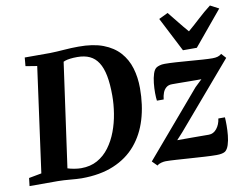

<svg xmlns="http://www.w3.org/2000/svg" viewBox="-99 -981 1445 1119"><g transform="rotate(-10 624.0 -421.0)"><path d="M93 -743H243Q283.5 -744 326.8 -747.5Q370 -751 412 -751Q498 -751.5 557.8 -728.8Q617.5 -706 654 -665.2Q690.5 -624.5 707 -569.5Q723.5 -514.5 723.5 -450.5Q723.5 -350 698.2 -266.2Q673 -182.5 621 -121Q569 -59.5 488.5 -25.8Q408 8 297.5 8Q284.5 8 267.2 6.8Q250 5.5 231 4Q212 2.5 193.5 1.2Q175 0 158 0H-9.5L-4 -47L71 -61L156 -681.5L88.5 -692.5ZM221 -28.5 208.5 -72Q209.5 -69 226.2 -63.5Q243 -58 265.5 -54.2Q288 -50.5 305.5 -50.5Q360.5 -50.5 401.8 -73.5Q443 -96.5 472.5 -136.2Q502 -176 520.8 -226Q539.5 -276 548.2 -330.2Q557 -384.5 557 -436Q557 -505 547.5 -553.8Q538 -602.5 518.2 -633.2Q498.5 -664 468 -678.2Q437.5 -692.5 395 -692.5Q370.5 -692.5 352.8 -690.2Q335 -688 323.2 -684Q311.5 -680 304 -676L315.5 -704.5ZM1085 -439.5Q1071 -439.5 1052.8 -439.5Q1034.5 -439.5 1014.8 -439.8Q995 -440 975.5 -440.2Q956 -440.5 939 -440.5Q922 -440.5 910.5 -440.5Q890 -440.5 876.8 -429.5Q863.5 -418.5 856.8 -400.8Q850 -383 848 -361.5H808Q805.5 -378.5 805.2 -406.8Q805 -435 808.2 -465.8Q811.5 -496.5 819.5 -521Q827.5 -545.5 842 -554Q848 -557.5 860 -561.2Q872 -565 890 -565Q917.5 -565 955.5 -562.5Q993.5 -560 1034.2 -556.8Q1075 -553.5 1111.2 -551Q1147.5 -548.5 1170.5 -548.5Q1187.5 -548.5 1200.8 -552.2Q1214 -556 1224 -565L1249 -537L921.5 -154.5L884.5 -114Q904.5 -114 927 -114Q949.5 -114 973.8 -114Q998 -114 1022.5 -113.8Q1047 -113.5 1071.5 -113.5Q1099.5 -113.5 1118.8 -137.8Q1138 -162 1142.5 -197H1181.5Q1183 -178.5 1183 -149.8Q1183 -121 1180 -90.2Q1177 -59.5 1169 -34.8Q1161 -10 1147 0.5Q1140.5 5 1127.5 8Q1114.5 11 1095.5 11Q1067 11 1025.8 8.5Q984.5 6 940.5 3Q896.5 0 858.2 -2.5Q820 -5 797 -5Q786 -5 770.8 -1.2Q755.5 2.5 746 11.5L717 -17.5L1043.5 -400ZM1008.5 -624.5 904 -828 958 -854Q983 -823.5 1008.8 -791Q1034.5 -758.5 1062 -727Q1099 -758.5 1134 -791Q1169 -823.5 1208.5 -854L1259 -827.5L1090.5 -624.5Z"/></g></svg>

Font: Merriweather 24pt ExtraBold
Style: Italic
Weight: 800
Italic angle: -7.8°
Version: Version 2.101